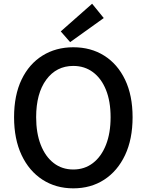

<svg xmlns="http://www.w3.org/2000/svg" viewBox="-20 -1006 794 1040"><path d="M377 14.2Q282.7 14.2 210.2 -32.7Q137.7 -79.6 96.9 -166Q56.2 -252.4 56.2 -371.1Q56.2 -490.2 96.9 -575Q137.7 -659.7 210.2 -704.8Q282.7 -750 377 -750Q472.2 -750 544.4 -704.6Q616.7 -659.2 657.5 -574.2Q698.2 -489.3 698.2 -371.1Q698.2 -252.4 657.5 -166Q616.7 -79.6 544.4 -32.7Q472.2 14.2 377 14.2ZM377 -87.9Q438 -87.9 483.4 -122.8Q528.8 -157.7 554 -221.4Q579.1 -285.2 579.1 -371.1Q579.1 -457 554 -519.3Q528.8 -581.5 483.4 -615.2Q438 -648.9 377 -648.9Q285.6 -648.9 230.7 -574.5Q175.8 -500 175.8 -371.1Q175.8 -285.2 200.7 -221.4Q225.6 -157.7 270.8 -122.8Q315.9 -87.9 377 -87.9ZM359.9 -777.8 309.1 -835.9 479 -985.8 542 -908.2Z"/></svg>

Font: Source Han Sans CN Medium
Style: Regular
Weight: 500
Designer: Ryoko NISHIZUKA  (kana, bopomofo & ideographs); Paul D. Hunt (Latin, Greek & Cyrillic); Sandoll Communications , Soo-you
Foundry: Adobe
Version: Version 2.004;hotconv 1.0.118;makeotfexe 2.5.65603